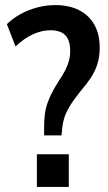

<svg xmlns="http://www.w3.org/2000/svg" viewBox="-20 -735 426 755"><path d="M153.5 -202.5V-239.5Q153.5 -263.5 156.8 -289Q160 -314.5 173 -346Q186 -377.5 213 -419.5Q225 -437.5 234.5 -455Q244 -472.5 250 -492Q256 -511.5 256 -535.5Q256 -562.5 247.5 -580.8Q239 -599 221.8 -607.5Q204.5 -616 178.5 -616Q144.5 -616 110.2 -600.5Q76 -585 41 -552.5L7 -640Q30.5 -663 61 -679.8Q91.5 -696.5 126.8 -705.8Q162 -715 198 -715Q252 -715 291 -695Q330 -675 351 -638Q372 -601 372 -547Q372 -510.5 362.5 -481.5Q353 -452.5 335.8 -427Q318.5 -401.5 295.5 -375Q267.5 -340 253 -315.2Q238.5 -290.5 232.5 -270.8Q226.5 -251 224.5 -230.5L222 -202.5ZM125 0V-128.5H250.5V0Z"/></svg>

Font: Nunito Sans 12pt ExtraLight Condensed
Style: Regular
Weight: 200
Width: 3
Version: Version 3.101;gftools[0.9.27]